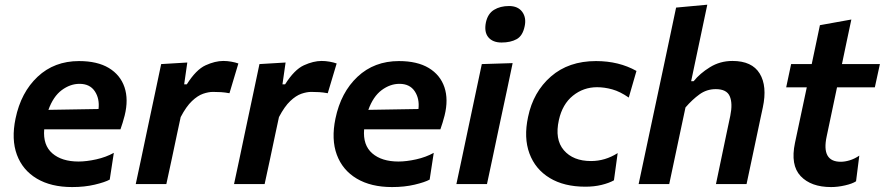

<svg xmlns="http://www.w3.org/2000/svg" viewBox="-20 -764 3672 797"><path d="M279.5 12.5Q192 12.5 133 -22.5Q74 -57.5 50.2 -121.5Q26.5 -185.5 44.5 -272Q67 -380.5 136.2 -445.5Q205.5 -510.5 308 -510.5Q384 -510.5 431.8 -481.8Q479.5 -453 496.8 -402Q514 -351 497.5 -284.5Q489.5 -253.5 480 -227H163.5Q158 -161.5 197.2 -127.5Q236.5 -93.5 306 -93.5Q339 -93.5 379.5 -102.5Q420 -111.5 452.5 -129.5L435.5 -18.5Q415.5 -7.5 373.2 2.5Q331 12.5 279.5 12.5ZM310 -416Q271.5 -416 236.2 -389.8Q201 -363.5 181 -308L389 -311.5Q394 -354.5 373.5 -385.2Q353 -416 310 -416Z M543.5 0Q555 -54 565.8 -104.2Q576.5 -154.5 589.5 -217L600 -266.5Q611 -318.5 623.5 -377Q636 -435.5 649 -498L757.5 -504.5L744.5 -414H755.5Q794 -475 833.5 -493Q873 -511 907 -511Q923.5 -511 940.2 -508Q957 -505 969.5 -500.5L932.5 -377Q913.5 -380.5 897.5 -381.5Q881.5 -382.5 864 -382.5Q845.5 -382.5 823 -374.8Q800.5 -367 776.8 -344.5Q753 -322 730 -278L715.5 -210.5Q703.5 -153.5 693 -104Q682.5 -54.5 670.5 0Z M951.5 0Q963 -54 973.8 -104.2Q984.5 -154.5 997.5 -217L1008 -266.5Q1019 -318.5 1031.5 -377Q1044 -435.5 1057 -498L1165.5 -504.5L1152.5 -414H1163.5Q1202 -475 1241.5 -493Q1281 -511 1315 -511Q1331.5 -511 1348.2 -508Q1365 -505 1377.5 -500.5L1340.5 -377Q1321.5 -380.5 1305.5 -381.5Q1289.5 -382.5 1272 -382.5Q1253.5 -382.5 1231 -374.8Q1208.5 -367 1184.8 -344.5Q1161 -322 1138 -278L1123.5 -210.5Q1111.5 -153.5 1101 -104Q1090.5 -54.5 1078.5 0Z M1607.5 12.5Q1520 12.5 1461 -22.5Q1402 -57.5 1378.2 -121.5Q1354.5 -185.5 1372.5 -272Q1395 -380.5 1464.2 -445.5Q1533.5 -510.5 1636 -510.5Q1712 -510.5 1759.8 -481.8Q1807.5 -453 1824.8 -402Q1842 -351 1825.5 -284.5Q1817.5 -253.5 1808 -227H1491.5Q1486 -161.5 1525.2 -127.5Q1564.5 -93.5 1634 -93.5Q1667 -93.5 1707.5 -102.5Q1748 -111.5 1780.5 -129.5L1763.5 -18.5Q1743.5 -7.5 1701.2 2.5Q1659 12.5 1607.5 12.5ZM1638 -416Q1599.5 -416 1564.2 -389.8Q1529 -363.5 1509 -308L1717 -311.5Q1722 -354.5 1701.5 -385.2Q1681 -416 1638 -416Z M1874.5 0Q1886 -54 1896.8 -104.5Q1907.5 -155 1920.5 -217L1931 -266.5Q1946.5 -339 1957.5 -391.8Q1968.5 -444.5 1980 -498L2108 -502Q2096.5 -446.5 2085.2 -393.5Q2074 -340.5 2058 -266.5L2047.5 -217Q2034.5 -155 2023.8 -104.5Q2013 -54 2001.5 0ZM2062 -587.5Q2025.5 -587.5 2007.2 -609.2Q1989 -631 1997 -671Q2005 -707.5 2030.8 -723.2Q2056.5 -739 2093 -739Q2130 -739 2147.8 -714.8Q2165.5 -690.5 2158 -655.5Q2150 -615.5 2124.8 -601.5Q2099.5 -587.5 2062 -587.5Z M2410 11Q2321.5 11 2261.8 -25.2Q2202 -61.5 2177.8 -126.8Q2153.5 -192 2172 -278.5Q2193.5 -382.5 2267 -446.5Q2340.5 -510.5 2454 -510.5Q2549 -510.5 2622 -469.5L2590 -359Q2554 -384 2521.5 -393Q2489 -402 2458.5 -402Q2402 -402 2358.2 -366.8Q2314.5 -331.5 2300 -266Q2282 -185.5 2320.5 -140.5Q2359 -95.5 2433.5 -95.5Q2492 -95.5 2544 -128.5L2528.5 -15.5Q2508 -4 2477.2 3.5Q2446.5 11 2410 11Z M2631 0Q2642.5 -54 2653.2 -104.5Q2664 -155 2677 -216.5L2736 -493.5Q2749 -555 2761.5 -614Q2774 -673 2786.5 -732.5L2916 -744.5Q2903.5 -685 2890.5 -623.5Q2877.5 -562 2863 -493.5L2849 -427H2859.5Q2885 -459 2927 -485Q2969 -511 3020.5 -511Q3101.5 -511 3133.5 -458.8Q3165.5 -406.5 3146.5 -318Q3142 -297 3136.5 -271.5Q3131 -246 3125 -217Q3112 -155 3101.2 -104.5Q3090.5 -54 3079 0H2952Q2963.5 -54.5 2973.8 -104.2Q2984 -154 2996 -210.5L3011.5 -283.5Q3022 -335 3009.2 -364.5Q2996.5 -394 2951 -394Q2913.5 -394 2883.5 -372.2Q2853.5 -350.5 2825.5 -318L2802.5 -210Q2790.5 -153.5 2780 -103.8Q2769.5 -54 2758 0Z M3430 12.5Q3346.5 12.5 3303.5 -33Q3260.5 -78.5 3280 -171Q3292.5 -229.5 3304 -283.8Q3315.5 -338 3329 -401.5H3243.5L3264 -498H3349.5Q3358.5 -541.5 3366.8 -580Q3375 -618.5 3383.5 -659.5L3514 -683Q3503.5 -633.5 3494.5 -591.2Q3485.5 -549 3475 -498H3632.5L3611.5 -401.5H3454.5L3411.5 -197.5Q3389 -92.5 3470 -92.5Q3487 -92.5 3507 -98.5Q3527 -104.5 3547 -118L3533.5 -11.5Q3518.5 -1.5 3488 5.5Q3457.5 12.5 3430 12.5Z"/></svg>

Font: Commissioner SemiBold
Style: Italic
Weight: 600
Italic angle: -12°
Designer: Kostas Bartsokas
Foundry: Kostas Bartsokas
Version: Version 1.000; ttfautohint (v1.8.3)